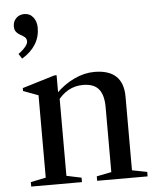

<svg xmlns="http://www.w3.org/2000/svg" viewBox="-57 -896 757 944"><g transform="rotate(-5 321.0 -424.0)"><path d="M384 0V-22L457 -36.5V-357.5Q457 -417 433 -446.2Q409 -475.5 355.5 -475.5Q277 -475.5 225 -404V-445.5Q267 -487.5 317 -511Q367 -534.5 416.5 -534.5Q559 -534.5 559 -400V-36.5L633 -22V0ZM58.5 0V-22L133.5 -37.5V-444L59.5 -471.5V-486L219.5 -534.5H230.5V-446L235.5 -441V-37.5L309 -22V0ZM69 -630.5 53 -655Q74 -669.5 87.2 -685.5Q100.5 -701.5 100.5 -712Q100.5 -726.5 91.8 -734Q83 -741.5 71.2 -747.5Q59.5 -753.5 50.8 -763.5Q42 -773.5 42 -792Q42 -816 58 -832Q74 -848 98.5 -848Q125.5 -848 142 -827Q158.5 -806 158.5 -775.5Q158.5 -730 136 -693.8Q113.5 -657.5 69 -630.5Z"/></g></svg>

Font: Libre Caslon Text
Style: Regular
Weight: 400
Designer: Pablo Impallari, Rodrigo Fuenzalida, Katja Schimmel
Foundry: Pablo Impallari, Rodrigo Fuenzalida
Version: Version 2.000